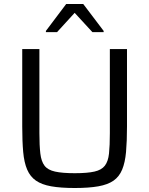

<svg xmlns="http://www.w3.org/2000/svg" viewBox="-20 -934 748 962"><path d="M354.7 8Q284.1 8 236.5 -0.5Q188.9 -9 160.1 -29Q131.2 -49 116.1 -84.3Q101 -119.5 96.2 -172.7Q91.4 -225.8 91.4 -300.5V-688H177.4V-267.3Q177.4 -204.5 182.1 -165Q186.7 -125.5 203.1 -103.9Q219.5 -82.3 255.9 -74.3Q292.2 -66.2 354.7 -66.2Q417.5 -66.2 453.1 -74.3Q488.8 -82.3 505.4 -103.9Q522.1 -125.5 526.2 -165Q530.4 -204.5 530.4 -267.3V-688H616.3V-300.5Q616.3 -225.8 611.5 -172.7Q606.7 -119.5 592.1 -84.3Q577.5 -49 549 -29Q520.4 -9 472.8 -0.5Q425.2 8 354.7 8ZM210 -773V-779.1L311.5 -913.8H397.2L499.3 -779.1V-773H443L354.1 -869.6L265.8 -773Z"/></svg>

Font: Saira Thin
Style: Regular
Weight: 100
Designer: Hector Gatti with collaboration of the Omnibus-Type team
Foundry: Omnibus-Type
Version: Version 1.101